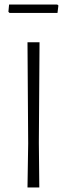

<svg xmlns="http://www.w3.org/2000/svg" viewBox="-20 -825 295 845"><path d="M151 -197 153 0H101L104 -194L101 -639H154ZM237 -801 233 -768H22L17 -773L20 -805H232Z"/></svg>

Font: Luna Sans Light
Style: Regular
Weight: 300
Designer: Juan Pablo del Peral
Foundry: Huerta Tipografica
Version: Version 2.001; ttfautohint (v1.5)